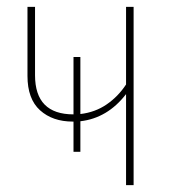

<svg xmlns="http://www.w3.org/2000/svg" viewBox="-20 -539 515 559"><path d="M369 -519V0H347V-265Q293 -195 214 -186V-97H194V-185H192Q133 -185 96.5 -218Q60 -251 60 -318V-519H82V-320Q82 -206 194 -206V-373H214V-207Q257 -212 290.5 -235Q324 -258 347 -293V-519Z"/></svg>

Font: Fira Sans Condensed Thin
Style: Regular
Weight: 250
Width: 3
Designer: Carrois Corporate & Edenspiekermann AG
Foundry: Carrois Corporate GbR & Edenspiekermann AG
Version: Version 4.203